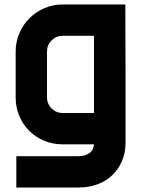

<svg xmlns="http://www.w3.org/2000/svg" viewBox="-20 -645 631 858"><path d="M541 -8Q541 38 525 75Q509 112 481 138.5Q453 165 414.5 179Q376 193 331 193H53V53H331Q357 53 377 41Q397 29 400 0H260Q216 0 177.5 -16Q139 -32 110.5 -60.5Q82 -89 66 -127.5Q50 -166 50 -210V-415Q50 -458 66.5 -496.5Q83 -535 111.5 -563.5Q140 -592 178.5 -608.5Q217 -625 260 -625H540Q541 -470 541 -316.5Q541 -163 541 -8ZM190 -415V-210Q190 -181 210.5 -160.5Q231 -140 260 -140H400V-485H260Q231 -485 210.5 -464.5Q190 -444 190 -415Z"/></svg>

Font: CAT North
Style: Regular
Weight: 400
Designer: Peter Wiegel
Foundry: Peter Wiegel
Version: Version 1.000